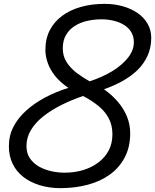

<svg xmlns="http://www.w3.org/2000/svg" viewBox="-20 -955 803 994"><path d="M293 19Q234 19 184.5 3.5Q135 -12 99.5 -40Q64 -68 45 -108Q26 -148 26 -198Q26 -253 49.5 -298.5Q73 -344 115 -382Q157 -420 213 -450Q269 -480 334 -500Q289 -531 263.5 -564Q238 -597 226.5 -631Q215 -665 215 -696Q215 -754 237.5 -798Q260 -842 301 -872.5Q342 -903 398 -919Q454 -935 522 -935Q572 -935 616 -922.5Q660 -910 693 -887Q726 -864 744.5 -831.5Q763 -799 763 -759Q763 -708 743.5 -665.5Q724 -623 690.5 -591Q657 -559 612.5 -534.5Q568 -510 518 -493Q558 -465 588.5 -430Q619 -395 636.5 -353.5Q654 -312 654 -265Q654 -194 626 -140.5Q598 -87 549 -51.5Q500 -16 434 1.5Q368 19 293 19ZM314 -61Q366 -61 410.5 -74.5Q455 -88 489.5 -114Q524 -140 543 -176.5Q562 -213 562 -260Q562 -305 544 -340.5Q526 -376 492 -404.5Q458 -433 410 -458Q351 -438 298 -411.5Q245 -385 204 -352.5Q163 -320 140 -281.5Q117 -243 117 -199Q117 -161 135.5 -134.5Q154 -108 183 -92Q212 -76 246.5 -68.5Q281 -61 314 -61ZM444 -534Q512 -556 563.5 -588Q615 -620 644 -658Q673 -696 673 -736Q673 -768 658.5 -790.5Q644 -813 620.5 -827Q597 -841 567 -848Q537 -855 506 -855Q466 -855 430 -846.5Q394 -838 366 -820Q338 -802 321.5 -773.5Q305 -745 305 -705Q305 -664 325 -633Q345 -602 376.5 -578Q408 -554 444 -534Z"/></svg>

Font: Playwrite DE LA
Style: Regular
Weight: 400
Designer: Veronika Burian, José Scaglione
Foundry: TypeTogether
Version: Version 1.002